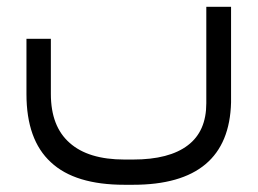

<svg xmlns="http://www.w3.org/2000/svg" viewBox="-20 -313 742 553"><path d="M645.5 -293.5H574.2V-15.6C574.2 38.1 556.6 78.6 521 105.5C485.4 132.8 432.6 146.5 363.3 146.5H338.4C269 146.5 216.3 130.4 180.7 98.6C144.5 66.9 126.5 20 126.5 -42.5V-201.2H56.2V-42C56.2 45.9 79.6 111.3 126.5 154.3C172.9 197.8 243.7 219.2 338.4 219.2H363.3C547.4 219.2 641.6 140.1 645.5 -18.1Z"/></svg>

Font: Shabnam FD Light
Style: Regular
Weight: 300
Foundry: DejaVu fonts team - Redesigned by Saber Rastikerdar - Based on Vazir font
Version: Version 5.00;October 20, 2019;FontCreator 12.0.0.2547 64-bit